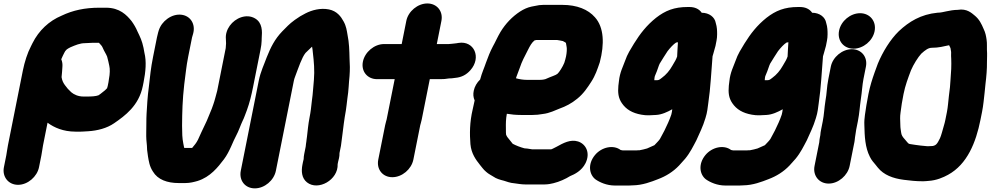

<svg xmlns="http://www.w3.org/2000/svg" viewBox="-33 -816 5588 1083"><path d="M2.5 60 -10.9 127C-21.7 181.2 14.5 226.5 68.8 226.5C123.6 226.5 176.5 180.4 187.1 127L200.5 60C204.3 41.2 206.4 20.4 209.5 5L235.2 -123.9C272.8 -95.9 324.2 -73.8 391.6 -73.5C415.4 -72.3 443.4 -74.3 463.5 -75.6C517.1 -78.9 570.1 -92.8 610.5 -120.7C671.8 -163 750.3 -219.4 772.6 -331L776.8 -352C788.6 -411.4 794 -468.8 781.5 -518.9C779.1 -535.6 774.8 -556.3 769.7 -573.4L761.9 -596C757 -610.1 748.2 -625.4 742.3 -638.9C733.7 -659.7 721.8 -679.4 709.2 -696.9C681.8 -731.2 642 -772.5 565.2 -772.5H527.2C446.5 -772.5 378.1 -758.1 314.7 -727.7C243.4 -697.9 186 -643.9 150.4 -572.7L142.2 -556.2C121.4 -516.7 105.7 -466.6 95.9 -418L11.7 4C7.4 25.5 5.3 45.8 2.5 60ZM578.8 -352 574.6 -331C573.7 -326.4 572.3 -324.6 571.4 -320C571.3 -319.4 571.3 -319.3 571 -318.4L559.2 -306.6C557.9 -305.3 536.9 -288.6 533.3 -286L522.5 -278.5C507.5 -272.7 481.9 -271.5 462.2 -271.5H437.2C408.4 -271.5 383.8 -282.8 368.8 -295.8C353.7 -309.8 344.7 -319.5 332.9 -336.2C323.6 -349.2 317.6 -360.7 314.3 -380.9C315.9 -393.2 316.5 -402 317 -410L319 -439.2C320.2 -453.3 318.7 -467.8 312.5 -481.8C314.5 -486.9 317.6 -493.6 320.9 -500.6L329.3 -517.6C334.3 -527.9 334.5 -527.5 343.4 -537.1C348.3 -540.7 357.1 -546 363.9 -549.2C393.3 -561.7 418.4 -572.5 446.3 -572.5C458.7 -572.5 475.6 -574.5 487.7 -574.5H525.1C531.4 -567 541.1 -558.4 544.2 -551.1C549.7 -538.3 555.8 -526.3 566 -508.1L571.2 -496.8C575 -482.5 576.2 -478.3 578.1 -469.6L583.4 -445.2C587.8 -427.4 587.1 -398.8 581.6 -371C580.3 -364.7 579.9 -357.5 578.8 -352Z M911 -710.1C887.9 -693.4 870.8 -670.6 862.3 -643.9L858.8 -632C855.9 -621.2 853.9 -613.1 852.3 -605L830.5 -496C816.9 -427.5 814.5 -393.3 806.5 -325.4C799.2 -272.1 796.1 -216.5 793.8 -174.8C791.7 -142 793.1 -99 791.9 -69.7C791.3 -36.7 793 -18.2 795.7 6.1L796.8 29.8C798.2 43.7 799.6 54.1 801.7 66.2C806.5 93.4 809.9 121.9 829.7 151.8C856.9 197.3 910.4 216.5 974.8 216.5H1012.8C1040.2 216.5 1062.8 210 1081.4 204.8C1153.5 182.2 1196.2 127.1 1230.4 82.2C1263.4 38.1 1281.1 -19.2 1299.7 -52.2C1311.6 -73.3 1326.5 -116.1 1334 -131C1345.6 -153.9 1351 -173.2 1359.9 -195.2C1375.1 -236.9 1385.4 -280.2 1394 -323L1436.5 -536C1440.3 -555.1 1442.5 -571.2 1442.8 -585.5L1443.2 -601.3C1446.3 -638.4 1447.8 -687.6 1405.5 -712.2C1357.1 -740.5 1294.7 -715.2 1262.9 -670.7C1247.4 -649.1 1238.7 -622.6 1241.1 -596.5C1241.8 -588.2 1241.7 -580.8 1242.1 -571.2L1241.1 -557.4C1240.7 -552.7 1240.5 -549.1 1240.2 -544.4L1192.1 -303.5C1184.6 -276.8 1178.2 -249 1170.5 -227.9L1161.8 -203.4C1150.1 -176.9 1135.3 -136 1124.4 -115.5C1111.3 -90 1095.7 -53.3 1083.5 -27.5C1073.3 -7.7 1065.5 0.6 1050.7 18.5H1009.5C1009.5 18.5 1008.2 18.2 1005.8 17.7C1004.5 11.9 1002.6 2.9 1001.1 -5.7C994.5 -38.4 994.4 -64.4 994 -106.4C994.6 -184.5 996.1 -250.7 1006.2 -339.7C1015.5 -406.4 1016.8 -437.2 1028.5 -496L1050.3 -605C1050.5 -606.3 1051 -608.2 1052.9 -614L1056.3 -625.8C1063.7 -652.3 1060.4 -677.7 1047.8 -697.9C1022.3 -738.5 961.9 -746.9 911 -710.1Z M1691.3 11.2 1682.9 53C1681 62.6 1680 71.5 1679.8 81.7C1678.5 86.6 1677.2 91.8 1676.1 97L1673.1 112C1665.5 150.5 1668.8 188.7 1698.3 212.4C1761.1 262.7 1875.8 198.7 1871.6 109.6L1874.1 97C1876.2 86.8 1882.8 68.5 1882 47.4L1890.1 7C1890.2 6.5 1890.4 5.7 1890.4 5C1897.3 -41.7 1900.3 -77 1906.4 -120.1L1911.5 -155.1C1913.9 -167.3 1916.5 -182.2 1918 -193.4L1922 -223.5C1923.4 -233.5 1924 -244.5 1926.3 -259.6C1934.2 -308.6 1933.9 -344.5 1938.6 -387C1941.4 -425.4 1940.7 -451.2 1938.6 -486.8C1937.7 -530.2 1936.4 -575.7 1927.4 -618.7C1923.1 -643.2 1920.4 -668.1 1904.8 -695.6C1890.5 -722.2 1867.8 -753.7 1822.4 -762.8C1774.6 -772.4 1726.2 -759 1690.1 -740.5C1667.1 -728.5 1653.8 -721.1 1629.7 -703.6C1596.6 -679.6 1581.8 -661.5 1559.2 -639.3C1516.5 -595 1494 -549.2 1471.4 -492.6C1457.3 -453.2 1436.9 -412.8 1426.2 -359L1325.2 147C1314.3 201.6 1349.3 246.5 1404.3 246.5C1459.3 246.5 1512.3 201.6 1523.2 147L1624.2 -359C1625.9 -367.5 1628 -374.7 1631.3 -383C1651.9 -437.1 1669.4 -491.4 1690.2 -517.3C1704.2 -530.2 1716.2 -543.3 1727.2 -552.8C1729.2 -542 1730.7 -532.8 1731.7 -519.3C1737.6 -469.4 1742.2 -418.5 1737.6 -365.2C1733.1 -323.1 1732.4 -289.4 1726.4 -249.5C1721.7 -209.3 1720.2 -188.6 1712.8 -152C1705.6 -115.7 1702.6 -78.5 1698.6 -45.6C1696.1 -31.1 1696 -22.8 1695.1 -18C1693.1 -8.1 1693.1 -2.3 1691.3 11.2Z M2258.8 -698 2232.8 -567.5H2133.3C2078.4 -567.5 2024.8 -522.4 2013.9 -468C2003 -413 2039.7 -369.5 2093.8 -369.5H2193.3L2147.8 -142C2146.8 -136.8 2142.3 -124.1 2139.5 -110L2100.7 84C2089.8 138.6 2124.9 183.5 2179.9 183.5C2234.9 183.5 2287.8 138.6 2298.7 84L2337.5 -110C2338.4 -114.5 2342.9 -127.3 2345.8 -142L2391.3 -369.5H2451.8C2468 -369.5 2481.9 -370.4 2498.5 -373.5C2509 -373.6 2521.9 -374.5 2535.3 -376.8C2570.4 -379.9 2597.6 -394.3 2620.1 -419.7C2684.5 -491.9 2641.1 -588.1 2553.1 -573.9L2541.5 -571.9C2527.2 -569.4 2508.9 -568.9 2497.9 -567.5H2430.8L2456.8 -698C2467.7 -752.5 2431.6 -796.5 2377.5 -796.5C2323.5 -796.5 2269.7 -752.5 2258.8 -698Z M2925 20.6C2901.1 14 2878.9 5.5 2859.1 -4.9L2829.8 -41.5C2826.8 -45.3 2826.1 -47.1 2821.8 -55.8C2820.8 -60.6 2820.5 -72 2820.6 -89.5C2820.1 -120.8 2820.2 -142.9 2825.9 -174.3C2848.9 -170.3 2877 -167.5 2904.4 -167.5H2970.4C2990.7 -167.5 3009.4 -169.4 3027.9 -172.9C3067.7 -177.2 3100.9 -195.1 3122.1 -203C3158.6 -215.9 3191.5 -233.2 3222.8 -259C3258.7 -287.6 3281.9 -323.5 3302 -354.6C3325 -389.8 3336.7 -425.4 3349.5 -462.7C3349.7 -463.4 3350.1 -464.7 3350.4 -465.7C3376.9 -566.7 3374.5 -661.2 3322.8 -718.6C3284.2 -762.7 3221.8 -788.5 3138.4 -788.5H3031.4C3016.3 -788.5 3000.9 -786.5 2984.8 -782.6L2964.6 -778.7C2941.9 -773.7 2922 -764.7 2900.7 -751.2C2856.2 -722.2 2818.7 -682.8 2790.2 -636.1C2773.6 -608.4 2760.2 -576.9 2747.3 -554.5C2731 -523.8 2720.4 -495.7 2708.2 -462.5C2698.6 -433.2 2685.4 -406.4 2675.3 -367.5C2657.2 -350.4 2643.9 -327.4 2639.2 -304C2635.3 -284.7 2636.2 -268.1 2644.3 -249.4C2640.5 -233.5 2636.5 -215.2 2633.4 -199.8C2615.7 -125.7 2616 -59.5 2620.5 -2.7C2625.4 50.3 2651.1 85.1 2674.6 114.5L2688.2 131.5C2695 139.9 2700 145.5 2708.9 153C2722.5 165.8 2741.6 174.3 2749.2 179.8C2766.3 192 2787.4 198 2809.7 203.5C2823.8 207.3 2841.4 216.1 2872.1 218.4C2887.5 220.2 2907.6 224.5 2933.2 224.5H3036.2C3059.3 224.5 3076.8 220.2 3088.7 217.4C3121.9 209.5 3157.7 193.1 3182.6 177.4C3207.9 167.1 3248.1 147.5 3269.5 104.8C3298.6 46.6 3271.8 -4.1 3227.3 -18.1C3184.6 -31.5 3144.1 -9.1 3105.7 12.2C3089.7 20.9 3076.9 26.5 3075.7 26.5H2969.7C2962.6 26.5 2948.9 21.8 2925 20.6ZM2992.2 -590.5H3108.6C3124.5 -587.7 3123.7 -588.3 3142.3 -584.3L3155.3 -577C3156 -576.5 3157.5 -575.4 3159.2 -573.9C3160.4 -568.7 3161.1 -561 3163.3 -550.6C3165.1 -541 3164.2 -519.2 3159.9 -498C3157.8 -487.2 3154.2 -475.3 3150 -461.6C3141.3 -439.7 3121 -407.6 3111.2 -399.5C3100.9 -390.9 3077.4 -385.2 3043 -369.5C3040.1 -368.2 3026.5 -365.5 3010 -365.5H2941C2918.3 -365.5 2896.5 -369 2877.2 -374.6C2878.3 -378 2879.4 -381.4 2881 -385.8L2898.4 -432.2C2911.9 -472.6 2924.6 -494 2944.3 -533.1C2956.9 -558.1 2965.2 -573.7 2981.4 -587.7C2985.8 -588.9 2992 -590.5 2992.2 -590.5Z M3786.5 -497.4C3779.9 -478.4 3775.3 -472.6 3759.9 -446C3744 -417.5 3723.8 -394 3700.6 -377.2C3684.7 -365 3683.9 -363.5 3667.6 -363.5C3664 -363.5 3660.9 -363.5 3657.6 -363.7C3658 -367.5 3658.2 -370.3 3658.7 -376.5L3660.5 -385.9C3661.6 -389 3663.6 -394.3 3665.9 -399.1C3674.2 -416.9 3683 -447.8 3687.9 -456.7C3700.5 -476.7 3719.4 -508.6 3732.4 -527.3C3747.3 -546.6 3765.9 -566.9 3780.7 -576.1C3782.1 -576.4 3785.9 -577.1 3791 -577.7C3788.4 -549.4 3788.4 -521.9 3786.5 -497.4ZM3554.5 32.5H3480.1C3477.7 32 3472.9 31.1 3467.8 30.1C3427.5 -0.8 3360.8 12.9 3323 58.6C3280.5 110 3290.8 168.8 3325.6 195.5C3349.3 212.4 3389.6 230.5 3435 230.5H3515C3522.2 230.5 3528.7 230.2 3536.2 229.5C3590.8 228.9 3641.1 209.4 3678.5 194.7C3723 178 3763.7 153.1 3797.5 117.5C3807.9 106.6 3814.9 98.7 3831.7 79.3C3860 45 3877.1 8.9 3894.2 -23.1C3894.6 -23.9 3895.3 -25.4 3895.8 -26.4C3911.1 -61.7 3931.7 -100.6 3946.2 -150C3957 -183.5 3958.3 -207.5 3962.1 -233.9C3975.2 -320.1 3979 -414.7 3986.2 -498.4C3987.6 -503.2 3989.5 -509.6 3991.3 -515.7L3998.4 -541.3C4001.6 -551.4 4004.6 -562.5 4006.2 -574.5L4008.5 -586C4010.9 -598 4012 -610.2 4012 -622.4C4012 -641.5 4011.9 -662.5 4004.3 -686.5C3998.9 -719.5 3967.4 -743.9 3925 -744.1C3910.1 -766.4 3884.6 -776.5 3856 -776.5H3846C3769.6 -776.5 3719.5 -756.1 3667.2 -715.4C3614 -672.6 3578.5 -627 3543.1 -570.1C3525 -539.6 3506.4 -513.2 3491.9 -470.6C3481.1 -440.4 3463.2 -407.7 3458.2 -358.6L3455 -332.5C3451.7 -294.4 3454 -264.2 3474.7 -234C3498.5 -198.9 3533.6 -178.2 3585 -169.1C3614.7 -163.2 3642.3 -166.2 3667.5 -167.6C3699.8 -169.3 3732.2 -184.6 3759 -199.8C3757.7 -188.7 3756.7 -181.4 3753.6 -169.7C3743.8 -140 3729.1 -108.4 3714.8 -79.4C3707.2 -63.6 3699.5 -52.1 3689.3 -31.8C3680.5 -19.2 3670.8 -10.7 3658.3 3C3656.6 4.4 3640.4 10.4 3617 21.4C3605.5 24.8 3588.4 29.1 3574.5 31.5H3568.7C3564.3 31.5 3559 32.5 3554.5 32.5Z M4409.5 -497.4C4402.9 -478.4 4398.3 -472.6 4382.9 -446C4367 -417.5 4346.8 -394 4323.6 -377.2C4307.7 -365 4306.9 -363.5 4290.6 -363.5C4287 -363.5 4283.9 -363.5 4280.6 -363.7C4281 -367.5 4281.2 -370.3 4281.7 -376.5L4283.5 -385.9C4284.6 -389 4286.6 -394.3 4288.9 -399.1C4297.2 -416.9 4306 -447.8 4310.9 -456.7C4323.5 -476.7 4342.4 -508.6 4355.4 -527.3C4370.3 -546.6 4388.9 -566.9 4403.7 -576.1C4405.1 -576.4 4408.9 -577.1 4414 -577.7C4411.4 -549.4 4411.4 -521.9 4409.5 -497.4ZM4177.5 32.5H4103.1C4100.7 32 4095.9 31.1 4090.8 30.1C4050.5 -0.8 3983.8 12.9 3946 58.6C3903.5 110 3913.8 168.8 3948.6 195.5C3972.3 212.4 4012.6 230.5 4058 230.5H4138C4145.2 230.5 4151.7 230.2 4159.2 229.5C4213.8 228.9 4264.1 209.4 4301.5 194.7C4346 178 4386.7 153.1 4420.5 117.5C4430.9 106.6 4437.9 98.7 4454.7 79.3C4483 45 4500.1 8.9 4517.2 -23.1C4517.6 -23.9 4518.3 -25.4 4518.8 -26.4C4534.1 -61.7 4554.7 -100.6 4569.2 -150C4580 -183.5 4581.3 -207.5 4585.1 -233.9C4598.2 -320.1 4602 -414.7 4609.2 -498.4C4610.6 -503.2 4612.5 -509.6 4614.3 -515.7L4621.4 -541.3C4624.6 -551.4 4627.6 -562.5 4629.2 -574.5L4631.5 -586C4633.9 -598 4635 -610.2 4635 -622.4C4635 -641.5 4634.9 -662.5 4627.3 -686.5C4621.9 -719.5 4590.4 -743.9 4548 -744.1C4533.1 -766.4 4507.6 -776.5 4479 -776.5H4469C4392.6 -776.5 4342.5 -756.1 4290.2 -715.4C4237 -672.6 4201.5 -627 4166.1 -570.1C4148 -539.6 4129.4 -513.2 4114.9 -470.6C4104.1 -440.4 4086.2 -407.7 4081.2 -358.6L4078 -332.5C4074.7 -294.4 4077 -264.2 4097.7 -234C4121.5 -198.9 4156.6 -178.2 4208 -169.1C4237.7 -163.2 4265.3 -166.2 4290.5 -167.6C4322.8 -169.3 4355.2 -184.6 4382 -199.8C4380.7 -188.7 4379.7 -181.4 4376.6 -169.7C4366.8 -140 4352.1 -108.4 4337.8 -79.4C4330.2 -63.6 4322.5 -52.1 4312.3 -31.8C4303.5 -19.2 4293.8 -10.7 4281.3 3C4279.6 4.4 4263.4 10.4 4240 21.4C4228.5 24.8 4211.4 29.1 4197.5 31.5H4191.7C4187.3 31.5 4182 32.5 4177.5 32.5Z M4653.3 -440 4639.4 -370C4630 -323.1 4630.7 -286.6 4623.3 -249.2C4615.8 -202.1 4615.7 -171.2 4607.9 -132L4598.3 -84C4596.1 -73.3 4594.8 -64.2 4594.1 -53.3L4591.9 -42C4589.9 -32.2 4588.8 -24.1 4588.1 -13.3L4561.5 120C4550.7 174.2 4586.9 219.5 4641.2 219.5C4696 219.5 4748.9 173.4 4759.5 120L4784 -2.7C4788.4 -19.5 4788.8 -36.5 4789.9 -42C4793.2 -58.4 4794.3 -74.3 4796.3 -84L4805.9 -132C4815.5 -180.2 4816.4 -215.3 4822.7 -256.6C4829.2 -297.3 4830.6 -335.9 4837.4 -370L4851.3 -440C4862.2 -494.5 4826.1 -538.5 4772 -538.5C4718 -538.5 4664.2 -494.5 4653.3 -440ZM4699.9 -643C4688.6 -586.8 4725.7 -541.5 4781.6 -541.5C4835.8 -541.5 4889.3 -584.8 4900.3 -640C4911.5 -696.4 4873.4 -741.5 4818.5 -741.5C4764.3 -741.5 4710.9 -698.2 4699.9 -643Z M5258.6 -744.5C5257.7 -744.5 5256.1 -744.4 5254.9 -744.3C5160.8 -735.1 5094.2 -693.7 5037.2 -640.3C4988.1 -592.7 4945.8 -522.7 4918.5 -456.9C4918.4 -456.5 4918.1 -455.7 4917.9 -455.2L4900.2 -406.9C4887 -369.5 4874.7 -331.5 4865.6 -286C4861.3 -264.5 4857.7 -245.1 4854.1 -223.1C4849.1 -184.9 4840.7 -150.6 4842.5 -110.4C4844 -46.8 4846.5 15.2 4873.5 68.2C4883.3 88.7 4896.2 101.6 4905 112.5L4918.6 129.5C4951.4 170.4 5003.6 190.4 5064.8 198.2C5098.4 202.5 5131.3 206.5 5173.8 206.5C5184.6 206.5 5194.3 205.2 5204.5 204.4C5249 201.7 5287.4 184.9 5314.7 169.9C5423 110.6 5472 -12.8 5497.4 -140L5506.4 -185C5513.9 -222.4 5516.9 -260.4 5520.7 -292.4L5525.7 -342.2C5531.1 -385.9 5534.5 -426 5534.1 -467.5C5534.1 -488.3 5535.9 -510.2 5533.9 -534.9C5532.8 -550.1 5535.6 -569 5531.8 -593.5C5529.1 -611.5 5526.1 -631 5514.8 -653.8C5503.8 -679.4 5491.5 -707.4 5462.9 -730C5449.9 -740.2 5421.1 -769.6 5369.9 -760.5C5321.3 -759.8 5285.9 -744.5 5258.6 -744.5ZM5320.5 -560.9C5322.8 -556 5324.7 -551.8 5328.4 -544.7C5329.2 -541.1 5330.1 -534.3 5331.7 -524.6C5332.9 -518.7 5330.6 -507.3 5332.5 -484.2C5334.1 -449.4 5332.1 -405.7 5328.3 -363.6L5325.4 -324.2L5319.3 -274.1C5315.9 -245.9 5314 -213.1 5308.4 -185L5299.4 -140C5297.1 -128.5 5294.5 -118.1 5291 -106.8C5283.2 -80.4 5276.4 -52 5269 -36C5252.9 -3 5246.3 3.8 5227.9 7.5C5221.9 7.6 5216.4 7.9 5207.8 8.5H5195.2C5173.8 6.4 5146.5 4.3 5129.5 1.1C5116.2 -1.4 5098.4 -3 5093.5 -5.2C5086.2 -10.2 5080.1 -20 5071.7 -29C5058.2 -43.7 5051.5 -53.4 5049.8 -69.8C5048.1 -87.4 5045.7 -88.4 5045.4 -114C5044.6 -142.6 5042.9 -155.4 5046.7 -181.7C5050.2 -213 5056.4 -250.1 5063.4 -285C5073.3 -334.8 5088.3 -373.5 5105.6 -419.7C5119.3 -451.8 5144.6 -492.7 5163.5 -513.2C5186.2 -533.8 5203.4 -546.5 5223.1 -546.5C5262.7 -546.5 5290.3 -554.6 5320.5 -560.9Z"/></svg>

Font: Smoothie
Style: ExBdIt
Weight: 800
Foundry: Cannot Into Space Fonts
Version: Version 0.8